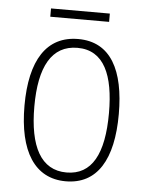

<svg xmlns="http://www.w3.org/2000/svg" viewBox="-49 -688 561 738"><g transform="rotate(5 231.0 -318.5)"><path d="M345 -647H118V-615H345ZM413 -265C413 -433 359 -539 233 -539C111 -539 49 -442 49 -266C49 -90 112 10 232 10C353 10 413 -89 413 -265ZM87 -266C87 -419 133 -505 233 -505C336 -505 375 -411 375 -266C375 -108 330 -24 232 -24C133 -24 87 -112 87 -266Z"/></g></svg>

Font: Noto Sans Malayalam Condensed ExtraLight
Style: Regular
Weight: 200
Width: 3
Designer: Jelle Bosma - Monotype Design Team
Foundry: Monotype Imaging Inc.
Version: Version 2.104